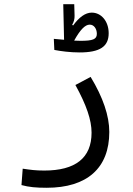

<svg xmlns="http://www.w3.org/2000/svg" viewBox="-20 -658 626 904"><path d="M199.7 226.1C389.6 226.1 494.6 133.8 494.6 -36.6C494.6 -112.3 465.3 -199.2 406.7 -295.9L335 -257.8C387.2 -163.1 411.1 -92.8 411.1 -33.2C411.1 86.4 334.5 145 188.5 145C147.5 145 123.5 141.6 86.9 136.2L81.1 213.4C116.7 223.1 150.4 226.1 199.7 226.1ZM354.5 -411.1C450.2 -411.1 491.7 -438.5 491.7 -501.5C491.7 -558.1 456.5 -598.6 412.1 -598.6C381.3 -598.6 352.1 -576.2 324.2 -538.1L319.8 -541C328.1 -555.7 331.5 -569.3 331.1 -584L329.6 -638.2H277.8L281.7 -470.7C262.7 -472.2 244.6 -474.1 233.4 -475.1L235.8 -422.9C266.1 -417 310.1 -411.1 354.5 -411.1ZM329.1 -466.8C356.9 -517.1 380.4 -542 402.3 -542C422.9 -542 436 -522 436 -498.5C436 -473.1 417 -465.8 358.9 -465.8C351.1 -465.8 340.8 -466.3 329.1 -466.8Z"/></svg>

Font: Cascadia Code SemiLight
Style: Regular
Weight: 350
Monospace: yes
Designer: Aaron Bell
Foundry: Saja Typeworks
Version: Version 2404.023